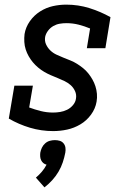

<svg xmlns="http://www.w3.org/2000/svg" viewBox="-20 -558 540 829"><path d="M210 8Q158 8 109.5 -6.5Q61 -21 18 -46L42 -188H122L106 -94Q130 -85 156 -78.5Q182 -72 209 -72Q224 -72 239.5 -74.5Q255 -77 269.5 -84Q284 -91 295 -104Q306 -117 308 -132Q311 -149 304 -164.5Q297 -180 285 -190.5Q273 -201 258.5 -208Q244 -215 229 -221Q214 -227 199 -233.5Q184 -240 170.5 -248Q157 -256 144.5 -266.5Q132 -277 122 -289Q112 -301 104 -315Q96 -329 91 -344.5Q86 -360 85 -377Q84 -394 86 -411Q91 -441 109 -466.5Q127 -492 153 -508.5Q179 -525 208 -531.5Q237 -538 266 -538Q318 -538 366 -523Q414 -508 457 -484L435 -350H355L369 -435Q345 -445 319.5 -451.5Q294 -458 267 -458Q252 -458 237.5 -455.5Q223 -453 210 -445.5Q197 -438 187.5 -425.5Q178 -413 175 -399Q172 -381 179 -366Q186 -351 197.5 -340Q209 -329 224 -322Q239 -315 254 -309Q269 -303 284 -297Q299 -291 312.5 -282.5Q326 -274 338.5 -264Q351 -254 361 -241.5Q371 -229 379 -215Q387 -201 392 -185.5Q397 -170 398.5 -153Q400 -136 397 -119Q392 -89 373 -63Q354 -37 327 -21Q300 -5 270 1.5Q240 8 210 8ZM172 251 135 209Q149 197 161 183Q173 169 181 153Q173 151 167 146Q161 141 157.5 133.5Q154 126 153.5 117.5Q153 109 154 101Q156 90 161 79.5Q166 69 175 61Q184 53 195 50Q206 47 217 47Q228 47 238 50Q248 53 254.5 61Q261 69 262.5 79.5Q264 90 262 101Q258 122 251 143Q244 164 232.5 183.5Q221 203 205.5 220Q190 237 172 251Z"/></svg>

Font: Iosevka Slab Medium
Style: Italic
Weight: 500
Italic angle: -9°
Monospace: yes
Designer: Belleve Invis
Foundry: Belleve Invis
Version: Version 11.1.0; ttfautohint (v1.8.3)